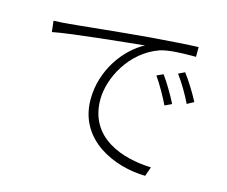

<svg xmlns="http://www.w3.org/2000/svg" viewBox="-99 -811 1154 974"><g transform="rotate(15 478.0 -324.5)"><path d="M693.9 -496.1 660.2 -480.8C687.1 -441.8 719.1 -386 739 -344.1L774.9 -361.2C752.8 -406.2 715.9 -466.3 693.9 -496.1ZM796.9 -534.1 763.8 -518.1C793 -479 824.9 -425.1 845.9 -381L881 -399.9C858 -445 820 -504.3 796.9 -534.1ZM84.2 -614 90.9 -556.1C188.9 -576 481.9 -604 565 -612.9C464.8 -560 369 -432.2 369 -278.1C369 -63.2 576 23.1 736.9 25.9L753.9 -23.1C604.8 -28.1 416.9 -87 416.9 -290.1C416.9 -402 496.1 -556.8 643.1 -608C683.9 -621.1 751.1 -623.9 805 -623.9H829.9V-675.1C768.8 -672.9 688.9 -667.3 582 -659.1C407 -644.2 215.2 -622.9 164.1 -619C144.9 -616.8 120 -615.1 84.2 -614Z"/></g></svg>

Font: Karasuma Gothic
Style: Light
Weight: 300
Designer: Rasmus Andersson / Ryoko Nishizuka
Foundry: rsms
Version: Version 1.00